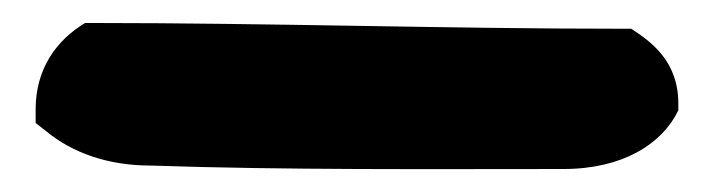

<svg xmlns="http://www.w3.org/2000/svg" viewBox="-20 -3 625 167"><path d="M11 92V104L20 111C43 130 74 141 111 141C229 145 354 144 470 144C522 144 556 122 570 93V87C570 50 546 33 529 22H521C370 22 215 17 61 17H54C29 32 11 57 11 92Z"/></svg>

Font: Snowfall
Style: Blk
Weight: 900
Designer: Jasper
Foundry: Cannot Into Space Fonts
Version: Version 0.9